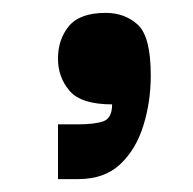

<svg xmlns="http://www.w3.org/2000/svg" viewBox="-20 -583 299 298"><path d="M70 -305V-390H101Q128 -390 141 -395Q154 -400 154 -421Q106 -421 88 -442Q70 -463 70 -492Q70 -522 87 -542.5Q104 -563 144 -563Q174 -563 194 -544.5Q214 -526 214 -466Q214 -425 202.5 -388Q191 -351 166.5 -328Q142 -305 101 -305Z"/></svg>

Font: Darker Grotesque Black
Style: Regular
Weight: 900
Designer: Gabriel Lam
Foundry: TypeRant
Version: Version 1.000;gftools[0.9.28]